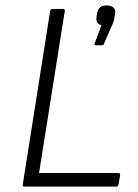

<svg xmlns="http://www.w3.org/2000/svg" viewBox="-20 -688 509 708"><path d="M71 0Q62 0 64 -8L165 -648Q167 -655 173 -655H212Q220 -655 219 -648L124 -50H416Q424 -50 423 -42L417 -7Q415 0 409 0ZM334 -521Q331 -521 329.5 -523Q328 -525 329 -528L354 -595Q343 -598 338.5 -605.5Q334 -613 336 -626L338 -639Q341 -654 349 -661Q357 -668 373 -668Q390 -668 399 -659.5Q408 -651 404 -635L402 -624Q401 -615 398 -606.5Q395 -598 390 -588L364 -528Q363 -524 361 -522.5Q359 -521 355 -521Z"/></svg>

Font: Sofia Sans Light
Style: Italic
Weight: 300
Italic angle: -9°
Version: Version 4.100-B